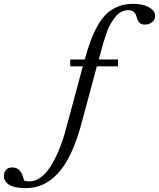

<svg xmlns="http://www.w3.org/2000/svg" viewBox="-299 -745 830 1002"><path d="M-164.1 236.8Q-223.1 236.8 -251 219.5Q-278.8 202.1 -278.8 173.8Q-278.8 154.3 -267.8 141.6Q-256.8 128.9 -234.4 128.9Q-210.9 128.9 -196.3 145Q-181.6 161.1 -173.3 197.3Q-160.6 201.7 -146.5 201.7Q-114.7 201.7 -85.4 179.9Q-56.2 158.2 -32.5 119.4Q-8.8 80.6 10.5 33.2Q29.8 -14.2 44.9 -70.8L133.3 -398.9H67.4V-434.6H143.1Q158.7 -490.7 173.8 -531.2Q189 -571.8 210.4 -610.6Q231.9 -649.4 257.1 -673.1Q282.2 -696.8 317.1 -710.9Q352.1 -725.1 395 -725.1Q448.7 -725.1 480 -706.1Q511.2 -687 511.2 -661.6Q511.2 -643.6 495.4 -630.1Q479.5 -616.7 457 -616.7Q445.8 -616.7 437.5 -620.6Q429.2 -624.5 424.6 -631.6Q419.9 -638.7 417.7 -644.3Q415.5 -649.9 413.6 -657.7Q404.8 -691.9 370.6 -691.9Q350.6 -691.9 333 -682.6Q315.4 -673.3 301.8 -655.3Q288.1 -637.2 277.3 -618.7Q266.6 -600.1 257.1 -572.8Q247.6 -545.4 242.2 -527.3Q236.8 -509.3 229.5 -482.4L216.3 -434.6H316.9V-398.9H206.5L126 -100.1Q101.6 -9.3 70.3 56.4Q39.1 122.1 2 161.1Q-35.2 200.2 -75.9 218.5Q-116.7 236.8 -164.1 236.8Z"/></svg>

Font: Elstob 10pt
Style: Italic
Weight: 400
Italic angle: -20°
Designer: Peter S. Baker
Version: Version 1.015